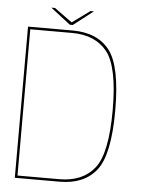

<svg xmlns="http://www.w3.org/2000/svg" viewBox="-54 -811 628 854"><g transform="rotate(5 260.0 -384.0)"><path d="M44.5 0H244Q354 0 408.8 -70Q463.5 -140 463.5 -337.5Q463.5 -535 409 -605Q354.5 -675 244 -675H44.5ZM55.5 -11V-664H242Q346 -664 399 -597.5Q452 -531 452 -337.5Q452 -144.5 399 -77.8Q346 -11 242 -11ZM229 -699.5H242L330.5 -768H315L236 -710.5L157 -768H140.5Z"/></g></svg>

Font: Anybody Thin Thin
Style: Regular
Weight: 250
Version: Version 1.113;gftools[0.9.25]